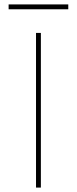

<svg xmlns="http://www.w3.org/2000/svg" viewBox="-20 -849 348 869"><path d="M143 -700H154H165V0H143ZM19 -829H289V-807H19Z"/></svg>

Font: Easer Grotesk Variable
Style: Regular
Weight: 400
Designer: Boardeaser, Bonnie Shaver-Troup, Thomas Jockin
Foundry: Lexend
Version: Version 1.001;Glyphs 3.1.2 (3151)